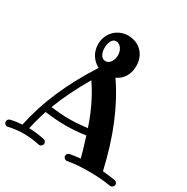

<svg xmlns="http://www.w3.org/2000/svg" viewBox="-230 -1128 1288 1320"><g transform="rotate(30 413.5 -468.0)"><path d="M490 -257C441 -251 395 -247 348 -247C301 -247 253 -251 201 -257C238 -354 286 -452 346 -554C379 -506 442 -404 490 -257ZM419 -796C419 -765 404 -716 363 -716C326 -716 313 -760 313 -793C313 -821 323 -872 361 -872C397 -872 419 -830 419 -796ZM565 -793C565 -884 502 -947 413 -947C329 -947 262 -881 262 -793C262 -732 295 -678 347 -653C211 -441 129 -248 88 -53C57 -51 27 -47 -2 -40C-14 -37 -22 -27 -22 -15C-22 -1 -11 11 4 11C6 11 7 10 9 10C49 1 88 -4 128 -4C169 -4 210 1 253 10C255 10 256 11 258 11C270 11 284 0 284 -15C284 -27 276 -38 264 -40C222 -49 181 -54 141 -55C152 -106 166 -157 183 -208C242 -200 296 -196 348 -196C400 -196 451 -200 506 -208C533 -123 546 -76 552 -51C524 -48 497 -45 471 -40C458 -38 449 -27 449 -15C449 -2 461 11 475 11C476 11 478 11 479 10C533 1 589 -3 645 -3C702 -3 760 1 819 10C820 11 822 11 823 11C835 11 849 -1 849 -15C849 -27 840 -38 827 -40C794 -45 761 -49 728 -52C673 -293 592 -490 481 -652C533 -675 565 -726 565 -793Z"/></g></svg>

Font: Ribeye
Style: Regular
Weight: 400
Designer: Astigmatic (AOETI)
Foundry: Astigmatic (AOETI)
Version: Version 1.000